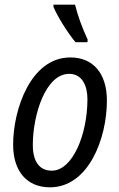

<svg xmlns="http://www.w3.org/2000/svg" viewBox="-20 -790 508 819"><path d="M302 -610H353L354 -621C331 -670 312 -722 300 -770H208V-761C225 -719 271 -647 302 -610ZM193 9C357 9 436 -198 436 -361C436 -476 378 -545 280 -545C111 -545 36 -323 36 -173C36 -59 95 9 193 9ZM201 -62C148 -62 120 -101 120 -172C120 -299 174 -475 275 -475C330 -475 353 -425 353 -367C353 -217 290 -62 201 -62Z"/></svg>

Font: Noto Sans Display SemiCondensed
Style: Italic
Weight: 400
Width: 4
Italic angle: -12°
Designer: Monotype Design Team
Foundry: Monotype Imaging Inc.
Version: Version 1.900